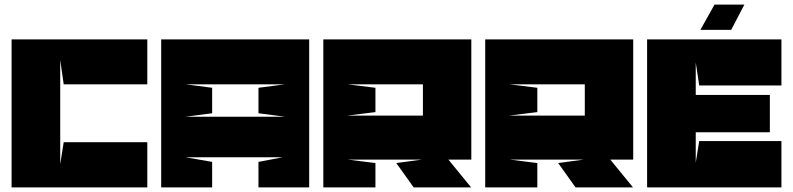

<svg xmlns="http://www.w3.org/2000/svg" viewBox="-20 -809 3426 829"><path d="M240 -550V-100L255 -195H616V0H30V-639H616V-445H255L240 -550Z M896 -430V-320L781 -305H1211L1096 -320V-430L1211 -445H781ZM1315 -639V0H1096V-110L1201 -130H781L896 -110V0H676V-639Z M1480 -445 1601 -430V-325L1480 -310H1806V-445ZM1481 -120 1601 -105V0H1376V-639H2015V-120H1916L2014 0H1766L1691 -105L1802 -120Z M2179 -445 2300 -430V-325L2179 -310H2505V-445ZM2180 -120 2300 -105V0H2075V-639H2714V-120H2615L2713 0H2465L2390 -105L2501 -120Z M3065 -789H3194L3137 -680H3004ZM2999 -200H3354V0H2774V-639H3354V-440H2999L2984 -540V-399H3304V-238H2984V-107Z"/></svg>

Font: Banana Brick
Style: Regular
Weight: 400
Designer: artmaker
Foundry: artmaker
Version: Version 4.000 2011 initial release